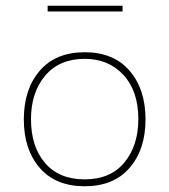

<svg xmlns="http://www.w3.org/2000/svg" viewBox="-20 -641 590 669"><path d="M275 8Q174 8 118.5 -56Q63 -120 63 -225Q63 -330 118.5 -394.5Q174 -459 275 -459Q376 -459 431.5 -394.5Q487 -330 487 -225Q487 -120 431.5 -56Q376 8 275 8ZM275 -16Q365 -16 413.5 -75Q462 -134 462 -226Q462 -324 410 -380Q358 -436 275 -436Q187 -436 137.5 -377.5Q88 -319 88 -226Q88 -130 137 -73Q186 -16 275 -16ZM146 -601V-621H407V-601Z"/></svg>

Font: Inconsolata SemiExpanded ExtraLight
Style: Regular
Weight: 200
Width: 6
Monospace: yes
Designer: Raph Levien, Cyreal, Brenton Simpson
Foundry: Raph Levien, Cyreal, Google
Version: Version 3.001; ttfautohint (v1.8.2.53-6de2)